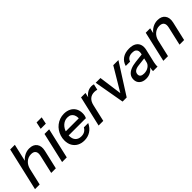

<svg xmlns="http://www.w3.org/2000/svg" viewBox="219 -1874 3031 3031"><g transform="rotate(-45 1735.0 -358.5)"><path d="M14 0 180 -720H284L118 0ZM376 0 447 -310Q461 -372 438.5 -403.5Q416 -435 361 -435Q296 -435 248 -393.5Q200 -352 182 -278L197 -403Q233 -458 287.5 -489Q342 -520 402 -520Q491 -520 532 -464.5Q573 -409 552 -317L479 0Z M619 0 736 -510H840L723 0ZM751 -610 776 -727H890L866 -610Z M1110 10Q1044 10 993.5 -17Q943 -44 914 -94.5Q885 -145 885 -215Q885 -264 899.5 -309.5Q914 -355 940 -393.5Q966 -432 1002.5 -460Q1039 -488 1083 -504Q1127 -520 1178 -520Q1241 -520 1290 -495.5Q1339 -471 1366.5 -425Q1394 -379 1394 -315Q1394 -289 1389 -266Q1384 -243 1374 -224H954L971 -302H1318L1286 -256Q1294 -288 1293 -320Q1292 -352 1279.5 -379Q1267 -406 1241.5 -422.5Q1216 -439 1173 -439Q1140 -439 1111.5 -426.5Q1083 -414 1060.5 -393Q1038 -372 1021.5 -343.5Q1005 -315 997 -282.5Q989 -250 989 -216Q989 -145 1024.5 -108Q1060 -71 1122 -71Q1166 -71 1197.5 -89.5Q1229 -108 1249 -144H1346Q1310 -68 1249 -29Q1188 10 1110 10Z M1434 0 1552 -510H1651L1622 -383H1626L1538 0ZM1603 -283 1617 -405Q1644 -457 1690.5 -488.5Q1737 -520 1793 -520Q1809 -520 1821.5 -517.5Q1834 -515 1842 -512L1819 -414Q1810 -418 1793 -420.5Q1776 -423 1761 -423Q1697 -423 1657.5 -387Q1618 -351 1603 -283Z M1969 0 1879 -510H1985L2048 -47H1995L2271 -510H2386L2061 0Z M2649 0Q2648 -13 2651 -35.5Q2654 -58 2661 -88L2657 -89L2712 -330Q2719 -360 2712.5 -385Q2706 -410 2684 -424.5Q2662 -439 2621 -439Q2571 -439 2540.5 -418.5Q2510 -398 2499 -362H2402Q2423 -437 2482.5 -478.5Q2542 -520 2632 -520Q2707 -520 2751 -493Q2795 -466 2809.5 -419.5Q2824 -373 2811 -315L2758 -88Q2754 -69 2751 -43.5Q2748 -18 2750 0ZM2489 10Q2419 10 2377.5 -26.5Q2336 -63 2336 -122Q2336 -174 2362.5 -209.5Q2389 -245 2439 -266.5Q2489 -288 2560 -296L2729 -315L2712 -243L2558 -225Q2499 -219 2469 -196.5Q2439 -174 2439 -134Q2439 -103 2461 -87.5Q2483 -72 2524 -72Q2582 -72 2624 -100.5Q2666 -129 2676 -172L2672 -95Q2644 -47 2597.5 -18.5Q2551 10 2489 10Z M2879 0 2996 -510H3095L3068 -390H3073L2983 0ZM3240 0 3311 -310Q3325 -372 3302.5 -403.5Q3280 -435 3225 -435Q3160 -435 3112 -393.5Q3064 -352 3047 -279L3062 -403Q3097 -458 3151.5 -489Q3206 -520 3266 -520Q3355 -520 3396 -464.5Q3437 -409 3416 -317L3343 0Z"/></g></svg>

Font: Instrument Sans Medium
Style: Italic
Weight: 500
Italic angle: -13°
Designer: Rodrigo Fuenzalida
Foundry: fragTYPE
Version: Version 1.000;gftools[0.9.28]